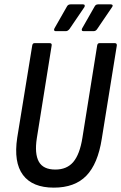

<svg xmlns="http://www.w3.org/2000/svg" viewBox="-20 -853 556 881"><path d="M227 8Q129 8 85.5 -50Q42 -108 59 -221L128 -645Q130 -655 138 -655H208Q219 -655 217 -644L149 -219Q138 -148 158 -111.5Q178 -75 234 -75Q287 -75 316.5 -110Q346 -145 358 -220L426 -645Q428 -655 436 -655H507Q517 -655 516 -644L447 -216Q429 -101 376 -46.5Q323 8 227 8ZM235 -710Q230 -710 228.5 -714Q227 -718 230 -723L287 -823Q292 -833 304 -833H361Q367 -833 368.5 -829Q370 -825 367 -820L299 -720Q291 -710 282 -710ZM363 -710Q357 -710 355.5 -714Q354 -718 357 -723L414 -823Q419 -833 430 -833H488Q495 -833 496.5 -829Q498 -825 494 -820L426 -720Q420 -710 409 -710Z"/></svg>

Font: Sofia Sans Condensed SemiBold
Style: Italic
Weight: 600
Italic angle: -9°
Version: Version 4.100